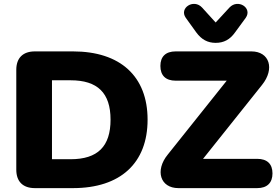

<svg xmlns="http://www.w3.org/2000/svg" viewBox="-20 -970 1436 990"><path d="M1092 -749C1134 -749 1166 -766 1192 -803L1247 -878C1283 -929 1207 -978 1163 -931L1092 -854L1022 -931C979 -978 902 -929 938 -878L992 -803C1019 -766 1051 -749 1092 -749ZM356 0C601 0 741 -129 741 -353C741 -576 601 -705 356 -705H160C98 -705 64 -671 64 -610V-95C64 -34 98 0 160 0ZM1306 0C1357 0 1385 -27 1385 -76C1385 -125 1357 -151 1306 -151H1027L1331 -532C1398 -615 1370 -705 1276 -705H886C834 -705 807 -678 807 -630C807 -581 834 -554 886 -554H1149L845 -173C778 -91 806 0 900 0ZM248 -556H344C483 -556 550 -491 550 -353C550 -215 484 -149 344 -149H248Z"/></svg>

Font: Nunito Black
Style: Regular
Weight: 900
Designer: Vernon Adams
Foundry: Vernon Adams
Version: Version 3.602